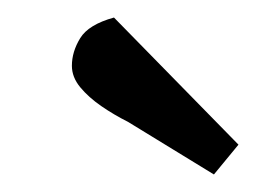

<svg xmlns="http://www.w3.org/2000/svg" viewBox="-20 -756 292 219"><path d="M224 -557 126 -617Q110 -625 95.5 -635Q81 -645 71.5 -656.5Q62 -668 62 -681Q62 -697 71.5 -712.5Q81 -728 110 -736L252 -591Z"/></svg>

Font: Faustina Medium
Style: Italic
Weight: 500
Italic angle: -8°
Designer: Alfonso Garcia
Foundry: http://www.omnibus-type.com
Version: Version 1.200